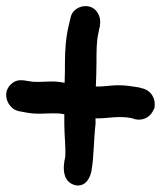

<svg xmlns="http://www.w3.org/2000/svg" viewBox="-22 -647 516 615"><path d="M19 -382C-22 -352 3 -298 38 -291L59 -287C94 -280 123 -284 146 -284C158 -284 170 -284 184 -281V-250C184 -212 189 -177 187 -144C186 -139 166 -68 218 -54C255 -46 268 -83 271 -100C279 -145 278 -198 284 -250V-268C310 -267 338 -272 356 -272C379 -272 392 -271 409 -266L410 -265C439 -259 462 -274 471 -298H472C479 -331 462 -357 434 -364H433L423 -367C403 -370 383 -374 356 -374C333 -374 311 -369 285 -370C286 -394 287 -422 287 -445C287 -480 287 -516 293 -540L297 -560H298V-566C301 -584 296 -595 294 -600C274 -644 214 -630 205 -594L198 -565C189 -527 186 -486 186 -445C186 -427 186 -407 185 -382C173 -384 159 -386 146 -386C122 -386 97 -383 77 -386L58 -389C51 -390 34 -393 19 -382Z"/></svg>

Font: Stray Cat
Style: ExBlkCn
Weight: 1000
Version: Version 1.0